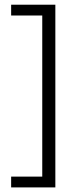

<svg xmlns="http://www.w3.org/2000/svg" viewBox="-20 -696 342 836"><path d="M221 120H28.5V73H164V-628.5H28.5V-675.5H221Z"/></svg>

Font: Anek Bangla Medium Light
Style: Regular
Weight: 300
Version: Version 1.003